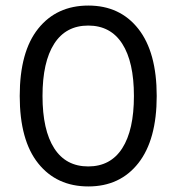

<svg xmlns="http://www.w3.org/2000/svg" viewBox="-20 -660 634 691"><path d="M298 -640Q412 -640 478 -556Q544 -472 544 -314.5Q544 -157 478 -73Q412 11 298 11Q184 11 117.5 -72Q51 -155 51 -314.5Q51 -474 117.5 -557Q184 -640 298 -640ZM462 -314.5Q462 -437 420 -502.5Q378 -568 297.5 -568Q217 -568 175 -502.5Q133 -437 133 -314.5Q133 -192 175 -126.5Q217 -61 297.5 -61Q378 -61 420 -126.5Q462 -192 462 -314.5Z"/></svg>

Font: Karla
Style: Regular
Weight: 400
Designer: Jonathan Pinhorn
Version: Version 1.000